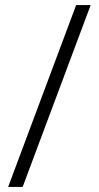

<svg xmlns="http://www.w3.org/2000/svg" viewBox="-20 -734 387 754"><path d="M336 -714 69 0H12L279 -714Z"/></svg>

Font: Noto Sans Symbols Light
Style: Regular
Weight: 300
Version: Version 2.002